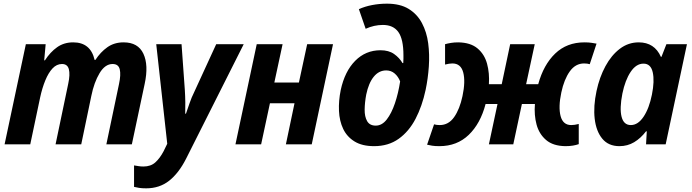

<svg xmlns="http://www.w3.org/2000/svg" viewBox="-20 -787 3771 1047"><path d="M5 0 121 -546H229L221 -458H225Q254 -503 291.5 -529.5Q329 -556 379 -556Q474 -556 496 -460H500Q528 -503 565.5 -529.5Q603 -556 654 -556Q733 -556 762 -494Q791 -432 769 -330L699 0H560L629 -329Q640 -380 633 -409Q626 -438 594 -438Q553 -438 523 -388Q493 -338 478 -264L423 0H283L352 -330Q363 -381 355.5 -409.5Q348 -438 318 -438Q289 -438 266.5 -414Q244 -390 227 -348.5Q210 -307 199 -256L145 0Z M777 240Q754 240 738.5 237.5Q723 235 711 232V115Q724 117 736 119Q748 121 762 121Q802 121 827 98.5Q852 76 872 38L892 -3L832 -546H970L988 -295Q990 -264 990.5 -229Q991 -194 990 -167H994Q1003 -192 1013.5 -223.5Q1024 -255 1040 -287L1159 -546H1309L995 78Q955 157 902.5 198.5Q850 240 777 240Z M1264 0 1380 -546H1521L1476 -337H1610L1655 -546H1796L1680 0H1539L1586 -224H1452L1404 0Z M2020 10Q1955 10 1913.5 -15.5Q1872 -41 1851.5 -84Q1831 -127 1828.5 -182Q1826 -237 1838 -296Q1860 -398 1917 -455.5Q1974 -513 2055 -513Q2100 -513 2129 -492.5Q2158 -472 2175 -443H2179Q2180 -456 2180 -467.5Q2180 -479 2180 -486Q2180 -573 2152.5 -612Q2125 -651 2068 -651Q2020 -651 1974 -630L1937 -737Q1970 -752 2009.5 -759.5Q2049 -767 2090 -767Q2162 -767 2208.5 -738.5Q2255 -710 2281 -661Q2307 -612 2315 -551Q2323 -490 2318.5 -424.5Q2314 -359 2301 -297Q2282 -208 2246 -139Q2210 -70 2154 -30Q2098 10 2020 10ZM2029 -102Q2063 -102 2089 -135.5Q2115 -169 2133.5 -223.5Q2152 -278 2162 -343Q2152 -369 2132.5 -386Q2113 -403 2086 -403Q2046 -403 2018 -368.5Q1990 -334 1977 -271Q1969 -228 1968.5 -189.5Q1968 -151 1982 -126.5Q1996 -102 2029 -102Z M2376 10Q2352 10 2336.5 7.5Q2321 5 2309 2L2347 -109Q2360 -105 2378 -105Q2426 -105 2456.5 -148.5Q2487 -192 2502 -263Q2519 -343 2506 -392Q2493 -441 2447 -441Q2430 -441 2407 -435V-546Q2421 -550 2439 -553Q2457 -556 2479 -556Q2546 -555 2584 -523Q2622 -491 2636 -439.5Q2650 -388 2646 -328H2716L2762 -546H2896L2849 -328H2915Q2944 -434 3007.5 -495Q3071 -556 3167 -556Q3191 -556 3206 -553.5Q3221 -551 3233 -549L3196 -437Q3183 -441 3165 -441Q3118 -441 3087 -397.5Q3056 -354 3041 -283Q3024 -203 3037 -154Q3050 -105 3095 -105Q3113 -105 3136 -111V-1Q3122 4 3104 7Q3086 10 3063 10Q2996 9 2958 -23.5Q2920 -56 2906 -107.5Q2892 -159 2897 -220H2826L2779 0H2646L2693 -220H2628Q2600 -113 2536 -51.5Q2472 10 2376 10Z M3358 10Q3298 10 3264.5 -30.5Q3231 -71 3223 -139Q3215 -207 3233 -291Q3249 -366 3281.5 -426Q3314 -486 3360 -521Q3406 -556 3463 -556Q3549 -556 3584 -477H3587L3614 -546H3726L3610 0H3503L3507 -71H3503Q3474 -33 3438 -11.5Q3402 10 3358 10ZM3420 -105Q3459 -105 3489.5 -150.5Q3520 -196 3535 -271Q3550 -345 3539.5 -392.5Q3529 -440 3489 -440Q3449 -440 3419 -395Q3389 -350 3374 -277Q3358 -196 3369.5 -150.5Q3381 -105 3420 -105Z"/></svg>

Font: Noto Sans SemiCondensed
Style: Bold Italic
Weight: 700
Width: 4
Italic angle: -12°
Designer: Monotype Design Team
Foundry: Monotype Imaging Inc.
Version: Version 2.013; ttfautohint (v1.8.4.7-5d5b)